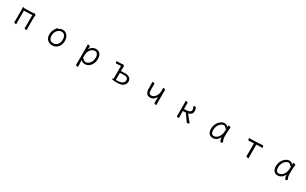

<svg xmlns="http://www.w3.org/2000/svg" viewBox="410 -2723 8180 5128"><g transform="rotate(30 4500.0 -159.0)"><path d="M372 -407V-106L373 -68L375 0Q375 10 356 10Q338 10 321 2Q304 -6 304 -18L306 -106V-386Q306 -398 303 -443L302 -465Q302 -473 304 -477Q307 -481 316 -481Q327 -481 344.5 -476Q362 -471 368 -468L582 -475Q605 -476 623 -481Q641 -486 655 -486Q669 -486 685 -470Q701 -454 701 -442Q701 -436 696 -422.5Q691 -409 691 -402V-107L692 -69L694 -1Q694 9 675 9Q657 9 640 1Q623 -7 623 -19L625 -107V-417Z M1531 -486Q1588 -486 1632 -457Q1676 -428 1700.5 -373.5Q1725 -319 1725 -245Q1725 -179 1696.5 -118.5Q1668 -58 1614 -20Q1560 18 1486 18Q1386 18 1330.5 -42Q1275 -102 1275 -207Q1275 -261 1298 -318.5Q1321 -376 1350.5 -415Q1380 -454 1396 -454Q1406 -454 1413 -445Q1437 -463 1465 -474.5Q1493 -486 1531 -486ZM1486 -43Q1534 -43 1573.5 -69.5Q1613 -96 1635.5 -142Q1658 -188 1658 -245Q1658 -330 1624.5 -378Q1591 -426 1525 -426Q1474 -426 1432 -394Q1390 -362 1366 -311Q1342 -260 1342 -208Q1342 -126 1379 -84.5Q1416 -43 1486 -43Z M2300 -472Q2300 -482 2319 -482Q2338 -482 2356 -474Q2374 -466 2374 -454L2372 -402L2370 -369Q2408 -433 2453.5 -459.5Q2499 -486 2558 -486Q2635 -486 2682 -431.5Q2729 -377 2729 -278Q2729 -195 2697.5 -127.5Q2666 -60 2611.5 -21.5Q2557 17 2490 17Q2456 17 2420.5 0.5Q2385 -16 2369 -38V56Q2369 61 2372 124Q2374 154 2374 162Q2374 172 2354 172Q2336 172 2318.5 164Q2301 156 2301 144Q2301 128 2302 116L2303 55V-368Q2303 -403 2300 -472ZM2375 -103Q2386 -103 2396 -87Q2414 -61 2436.5 -51Q2459 -41 2487 -41Q2525 -41 2565.5 -69.5Q2606 -98 2633.5 -151.5Q2661 -205 2661 -276Q2661 -349 2630.5 -387.5Q2600 -426 2558 -426Q2494 -426 2443 -377.5Q2392 -329 2376 -253Q2368 -215 2368 -101Q2372 -103 2375 -103Z M3241 -418Q3236 -417 3230 -416Q3224 -415 3217 -415H3216Q3205 -415 3196.5 -430.5Q3188 -446 3188 -461Q3188 -479 3202 -479L3233 -478Q3299 -478 3344 -483Q3349 -483 3360.5 -486.5Q3372 -490 3379 -490Q3392 -490 3411 -475Q3430 -460 3430 -449Q3430 -446 3426.5 -437.5Q3423 -429 3423 -425V-306Q3488 -311 3552 -311Q3641 -311 3690.5 -271Q3740 -231 3740 -163Q3740 -98 3694.5 -50Q3649 -2 3579 9Q3536 16 3472 16L3425 15Q3401 15 3361.5 9.5Q3322 4 3322 -12Q3322 -19 3328.5 -24Q3335 -29 3346 -29H3355V-426L3270 -421ZM3443 -33Q3567 -33 3619.5 -69.5Q3672 -106 3672 -165Q3672 -256 3543 -256Q3478 -256 3422 -248V-34Z M4449 -81Q4368 -81 4333 -134.5Q4298 -188 4298 -271V-364L4296 -470Q4296 -475 4301.5 -478Q4307 -481 4316 -481Q4333 -481 4350 -472.5Q4367 -464 4367 -452Q4367 -431 4366 -415L4365 -364V-275Q4365 -207 4384 -175.5Q4403 -144 4449 -144Q4493 -144 4534 -176.5Q4575 -209 4600.5 -264.5Q4626 -320 4626 -385L4625 -425Q4624 -438 4624 -463V-473Q4624 -483 4643 -483Q4660 -483 4677.5 -474.5Q4695 -466 4695 -454Q4695 -433 4694 -418L4693 -365V-106L4694 -68L4696 0Q4696 10 4677 10Q4659 10 4641.5 2Q4624 -6 4624 -18L4626 -106V-205Q4597 -145 4552 -113Q4507 -81 4449 -81Z M5320 -415 5318 -473Q5318 -483 5337 -483Q5355 -483 5372 -475Q5389 -467 5389 -455Q5389 -434 5388 -419L5387 -366V-270Q5502 -270 5550 -292.5Q5598 -315 5598 -366Q5598 -402 5574 -434Q5569 -442 5569 -448Q5569 -461 5584.5 -469Q5600 -477 5617 -477Q5632 -477 5636 -470Q5665 -420 5665 -370Q5665 -299 5628 -267.5Q5591 -236 5543 -223Q5553 -209 5617 -126Q5681 -43 5705 -20Q5708 -19 5708 -15Q5708 -6 5688.5 3.5Q5669 13 5651 13Q5635 13 5629 3Q5612 -28 5479 -212Q5442 -209 5387 -209V-106L5388 -68L5390 0Q5390 10 5371 10Q5353 10 5336 2Q5319 -6 5319 -18L5321 -106V-366Z M6695 -193Q6695 -89 6730 -35Q6732 -31 6732 -29Q6732 -17 6718 -2Q6704 13 6688 13Q6667 13 6652.5 -28Q6638 -69 6634 -118Q6598 -50 6546.5 -16Q6495 18 6436 18Q6362 18 6318.5 -32Q6275 -82 6275 -175Q6275 -257 6310.5 -329Q6346 -401 6403.5 -443.5Q6461 -486 6522 -486Q6599 -486 6632 -420V-475Q6632 -485 6653 -485Q6672 -485 6690 -477.5Q6708 -470 6708 -459V-457Q6702 -419 6698.5 -331.5Q6695 -244 6695 -193ZM6435 -42Q6483 -42 6526.5 -74Q6570 -106 6598 -162.5Q6626 -219 6629 -291Q6630 -301 6630 -335L6631 -380Q6622 -371 6614 -371Q6610 -371 6607 -375Q6591 -402 6568.5 -415Q6546 -428 6522 -428Q6481 -428 6439 -395Q6397 -362 6370 -305Q6343 -248 6343 -180Q6343 -108 6367.5 -75Q6392 -42 6435 -42Z M7347 -402Q7325 -399 7313 -399Q7301 -399 7290 -417.5Q7279 -436 7279 -453Q7279 -470 7292 -470Q7300 -470 7318 -469Q7336 -468 7364 -468L7395 -469L7608 -479L7657 -483Q7680 -486 7691 -486Q7703 -486 7713.5 -467.5Q7724 -449 7724 -432Q7724 -415 7712 -415Q7699 -415 7689 -416L7626 -417H7609L7536 -413V-115L7537 -75L7539 0Q7539 10 7518 10Q7499 10 7480.5 2Q7462 -6 7462 -18L7464 -115V-410L7396 -407Q7374 -406 7347 -402Z M8695 -193Q8695 -89 8730 -35Q8732 -31 8732 -29Q8732 -17 8718 -2Q8704 13 8688 13Q8667 13 8652.5 -28Q8638 -69 8634 -118Q8598 -50 8546.5 -16Q8495 18 8436 18Q8362 18 8318.5 -32Q8275 -82 8275 -175Q8275 -257 8310.5 -329Q8346 -401 8403.5 -443.5Q8461 -486 8522 -486Q8599 -486 8632 -420V-475Q8632 -485 8653 -485Q8672 -485 8690 -477.5Q8708 -470 8708 -459V-457Q8702 -419 8698.5 -331.5Q8695 -244 8695 -193ZM8435 -42Q8483 -42 8526.5 -74Q8570 -106 8598 -162.5Q8626 -219 8629 -291Q8630 -301 8630 -335L8631 -380Q8622 -371 8614 -371Q8610 -371 8607 -375Q8591 -402 8568.5 -415Q8546 -428 8522 -428Q8481 -428 8439 -395Q8397 -362 8370 -305Q8343 -248 8343 -180Q8343 -108 8367.5 -75Q8392 -42 8435 -42Z"/></g></svg>

Font: Iansui 0.93
Style: Regular
Weight: 400
Designer: But Ko / Fontworks Inc.
Foundry: zi-hi.com / Fontworks Inc.
Version: Version 0.931